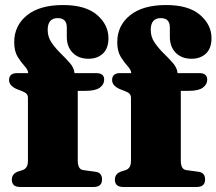

<svg xmlns="http://www.w3.org/2000/svg" viewBox="-20 -743 860 763"><path d="M289 -104.5Q289 -69.5 311.5 -67L358.5 -60.5Q385.5 -57.5 385.5 -30Q385.5 0 352.5 0H60Q27 0 27 -29Q27 -52.5 52 -61.5L68 -66.5Q79.5 -70 85.2 -78.8Q91 -87.5 91 -104.5V-354Q91 -363 86.5 -369Q82 -375 68.5 -380.5L46.5 -389Q16 -402.5 16 -425Q16 -452.5 48.5 -452.5H92Q91.5 -465.5 77.8 -480.2Q64 -495 50.2 -517.2Q36.5 -539.5 36.5 -575.5Q36.5 -641 87 -682Q137.5 -723 230.5 -723Q320 -723 365.5 -683.8Q411 -644.5 411 -591.5Q411 -551 389 -530.2Q367 -509.5 331.5 -509.5Q292.5 -509.5 269 -533.2Q245.5 -557 245.5 -596.5V-634Q245.5 -671 209.5 -671Q169.5 -671 169.5 -624Q169.5 -596 185.2 -573.2Q201 -550.5 221.5 -530.5Q242 -510.5 258.2 -491.8Q274.5 -473 276 -452.5H362Q394 -452.5 394 -426.5Q394 -407.5 376.8 -394.8Q359.5 -382 320.5 -382H289ZM698.5 -104.5Q698.5 -69.5 721 -67L768 -60.5Q795 -57.5 795 -30Q795 0 762 0H469.5Q436.5 0 436.5 -29Q436.5 -52.5 461.5 -61.5L477.5 -66.5Q489 -70 494.8 -78.8Q500.5 -87.5 500.5 -104.5V-354Q500.5 -363 496 -369Q491.5 -375 478 -380.5L456 -389Q425.5 -402.5 425.5 -425Q425.5 -452.5 458 -452.5H501.5Q501 -465.5 487.2 -480.2Q473.5 -495 459.8 -517.2Q446 -539.5 446 -575.5Q446 -641 496.5 -682Q547 -723 640 -723Q729.5 -723 775 -683.8Q820.5 -644.5 820.5 -591.5Q820.5 -551 798.5 -530.2Q776.5 -509.5 741 -509.5Q702 -509.5 678.5 -533.2Q655 -557 655 -596.5V-634Q655 -671 619 -671Q579 -671 579 -624Q579 -596 594.8 -573.2Q610.5 -550.5 631 -530.5Q651.5 -510.5 667.8 -491.8Q684 -473 685.5 -452.5H771.5Q803.5 -452.5 803.5 -426.5Q803.5 -407.5 786.2 -394.8Q769 -382 730 -382H698.5Z"/></svg>

Font: Fraunces 72pt S050 Black
Style: Regular
Weight: 900
Version: Version 1.000; ttfautohint (v1.8.3)